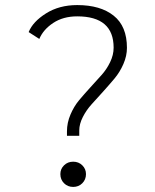

<svg xmlns="http://www.w3.org/2000/svg" viewBox="-20 -726 610 757"><path d="M244 -190.5V-208Q244 -242 257.8 -274.2Q271.5 -306.5 291.8 -330.8Q312 -355 336 -381.2Q360 -407.5 380.2 -430Q400.5 -452.5 414.2 -481Q428 -509.5 428 -538Q428 -661.5 284.5 -661.5Q229 -661.5 189.8 -635.5Q150.5 -609.5 135 -572.5L93 -599.5Q109.5 -640.5 161.5 -673.2Q213.5 -706 284.5 -706Q376 -706 428.2 -664.2Q480.5 -622.5 480.5 -537.5Q480.5 -505.5 466.5 -473.5Q452.5 -441.5 431.8 -416.8Q411 -392 386.5 -364.8Q362 -337.5 341.2 -314.8Q320.5 -292 306.5 -264.5Q292.5 -237 292.5 -211.5V-190.5ZM218 -39.5Q218 -60 232.5 -74.2Q247 -88.5 268.5 -88.5Q290 -88.5 304.5 -74.2Q319 -60 319 -39.5Q319 -18 304.5 -3.5Q290 11 268.5 11Q247 11 232.5 -3.5Q218 -18 218 -39.5Z"/></svg>

Font: League Mono Narrow UltraLight
Style: Regular
Weight: 200
Width: 3
Designer: Tyler Finck
Foundry: The League of Moveable Type / Tyler Finck
Version: Version 2.210